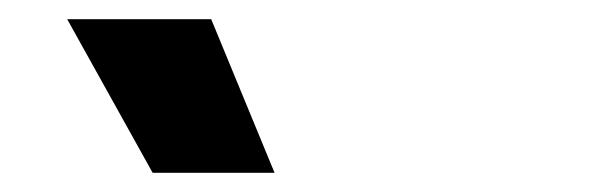

<svg xmlns="http://www.w3.org/2000/svg" viewBox="-20 -787 640 200"><path d="M266 -607 200 -767H50L139 -607Z"/></svg>

Font: Chess Sans Black
Style: Regular
Weight: 900
Designer: Wolf Bōese
Foundry: Wolf Bōese
Version: Version 7.223;Glyphs 3.3 (3306)